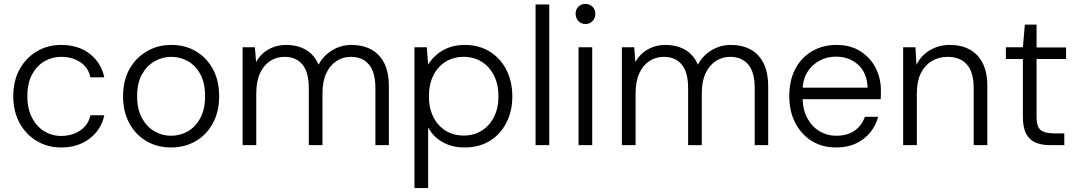

<svg xmlns="http://www.w3.org/2000/svg" viewBox="-20 -743 5515 983"><path d="M293 12Q224 12 168.5 -21Q113 -54 80.5 -113Q48 -172 48 -250Q48 -330 80.5 -388.5Q113 -447 168.5 -480Q224 -513 293 -513Q381 -513 439.5 -467.5Q498 -422 514 -347H443Q432 -398 391 -425Q350 -452 293 -452Q247 -452 208 -429.5Q169 -407 144.5 -362.5Q120 -318 120 -250Q120 -199 134.5 -161.5Q149 -124 173.5 -98Q198 -72 229 -59.5Q260 -47 293 -47Q330 -47 361.5 -59.5Q393 -72 414.5 -95.5Q436 -119 443 -153H514Q499 -80 439.5 -34Q380 12 293 12Z M855 12Q786 12 730.5 -20Q675 -52 642.5 -111.5Q610 -171 610 -250Q610 -331 643 -389.5Q676 -448 732 -480.5Q788 -513 857 -513Q928 -513 983 -480.5Q1038 -448 1070 -389.5Q1102 -331 1102 -250Q1102 -171 1069.5 -111.5Q1037 -52 981.5 -20Q926 12 855 12ZM855 -48Q902 -48 941.5 -70.5Q981 -93 1005.5 -138.5Q1030 -184 1030 -250Q1030 -318 1006 -362.5Q982 -407 942.5 -429.5Q903 -452 857 -452Q812 -452 772 -429.5Q732 -407 707 -362.5Q682 -318 682 -250Q682 -184 706.5 -139Q731 -94 770.5 -71Q810 -48 855 -48Z M1222 0V-501H1285L1291 -425Q1314 -467 1354.5 -490Q1395 -513 1445 -513Q1483 -513 1515.5 -502Q1548 -491 1572 -469Q1596 -447 1611 -412Q1636 -459 1681.5 -486Q1727 -513 1779 -513Q1837 -513 1880 -490Q1923 -467 1947 -420Q1971 -373 1971 -299V0H1902V-292Q1902 -373 1869 -412.5Q1836 -452 1776 -452Q1735 -452 1702 -430Q1669 -408 1650 -367Q1631 -326 1631 -265V0H1561V-292Q1561 -373 1528.5 -412.5Q1496 -452 1437 -452Q1395 -452 1362 -430Q1329 -408 1310.5 -366.5Q1292 -325 1292 -264V0Z M2102 220V-501H2165L2172 -412Q2187 -438 2213 -461Q2239 -484 2275.5 -498.5Q2312 -513 2359 -513Q2433 -513 2488 -478.5Q2543 -444 2573 -384.5Q2603 -325 2603 -249Q2603 -174 2572.5 -114.5Q2542 -55 2487.5 -21.5Q2433 12 2358 12Q2295 12 2246.5 -15Q2198 -42 2172 -91V220ZM2354 -49Q2406 -49 2446 -74Q2486 -99 2509 -144Q2532 -189 2532 -250Q2532 -311 2509 -356.5Q2486 -402 2446 -427Q2406 -452 2354 -452Q2302 -452 2261.5 -427Q2221 -402 2198.5 -356.5Q2176 -311 2176 -250Q2176 -190 2198.5 -144.5Q2221 -99 2261.5 -74Q2302 -49 2354 -49Z M2722 0V-720H2792V0Z M2942 0V-501H3012V0ZM2978 -620Q2956 -620 2941.5 -635Q2927 -650 2927 -672Q2927 -695 2941.5 -709Q2956 -723 2977 -723Q2998 -723 3013 -709Q3028 -695 3028 -672Q3028 -650 3013.5 -635Q2999 -620 2978 -620Z M3164 0V-501H3227L3233 -425Q3256 -467 3296.5 -490Q3337 -513 3387 -513Q3425 -513 3457.5 -502Q3490 -491 3514 -469Q3538 -447 3553 -412Q3578 -459 3623.5 -486Q3669 -513 3721 -513Q3779 -513 3822 -490Q3865 -467 3889 -420Q3913 -373 3913 -299V0H3844V-292Q3844 -373 3811 -412.5Q3778 -452 3718 -452Q3677 -452 3644 -430Q3611 -408 3592 -367Q3573 -326 3573 -265V0H3503V-292Q3503 -373 3470.5 -412.5Q3438 -452 3379 -452Q3337 -452 3304 -430Q3271 -408 3252.5 -366.5Q3234 -325 3234 -264V0Z M4260 12Q4190 12 4136.5 -21Q4083 -54 4052 -113Q4021 -172 4021 -251Q4021 -331 4051.5 -389.5Q4082 -448 4137 -480.5Q4192 -513 4262 -513Q4335 -513 4386 -480Q4437 -447 4463.5 -394.5Q4490 -342 4490 -280Q4490 -270 4490 -259.5Q4490 -249 4489 -235H4075V-294H4422Q4419 -370 4373.5 -411.5Q4328 -453 4259 -453Q4215 -453 4176 -432.5Q4137 -412 4113 -373Q4089 -334 4089 -275V-249Q4089 -181 4114 -136.5Q4139 -92 4178 -70Q4217 -48 4260 -48Q4317 -48 4354.5 -73.5Q4392 -99 4408 -145H4476Q4464 -100 4435 -64.5Q4406 -29 4362.5 -8.5Q4319 12 4260 12Z M4604 0V-501H4667L4672 -411Q4695 -459 4741 -486Q4787 -513 4843 -513Q4901 -513 4944 -490Q4987 -467 5011 -420Q5035 -373 5035 -300V0H4965V-292Q4965 -373 4930.5 -412.5Q4896 -452 4831 -452Q4786 -452 4750 -430Q4714 -408 4694 -367Q4674 -326 4674 -265V0Z M5355 0Q5312 0 5281 -13.5Q5250 -27 5233.5 -58.5Q5217 -90 5217 -145V-441H5130V-501H5217L5227 -617H5287V-500H5438V-441H5287V-145Q5287 -95 5307.5 -77.5Q5328 -60 5379 -60H5429V0Z"/></svg>

Font: DM Sans 18pt Light
Style: Regular
Weight: 300
Designer: Colophon Foundry, Jonny Pinhorn
Foundry: Colophon Foundry
Version: Version 4.004;gftools[0.9.30]